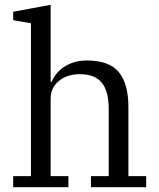

<svg xmlns="http://www.w3.org/2000/svg" viewBox="-20 -780 664 800"><path d="M35 -46H109V-683L35 -696V-731L191 -760V-439H195Q201 -454 213 -470Q225 -486 243.5 -499Q262 -512 286.5 -520Q311 -528 342 -528Q435 -528 475 -479.5Q515 -431 515 -334V-46H589V0H359V-46H433V-327Q433 -400 404 -435.5Q375 -471 312 -471Q290 -471 268.5 -465Q247 -459 229.5 -446Q212 -433 201.5 -414Q191 -395 191 -369V-46H265V0H35Z"/></svg>

Font: IBM Plex Serif
Style: Regular
Weight: 400
Designer: Mike Abbink, Paul van der Laan, Pieter van Rosmalen
Foundry: Bold Monday
Version: Version 3.001